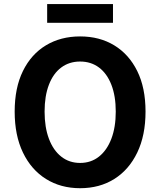

<svg xmlns="http://www.w3.org/2000/svg" viewBox="-20 -938 810 971"><path d="M385.1 13.8Q287.4 13.8 212.7 -32.8Q138 -79.4 96.1 -166.4Q54.2 -253.3 54.2 -373.6Q54.2 -494 96.1 -579.1Q138 -664.2 212.7 -709Q287.4 -753.8 385.1 -753.8Q483.6 -753.8 557.9 -708.6Q632.2 -663.4 674.1 -578.7Q716 -494 716 -373.6Q716 -253.3 674.1 -166.4Q632.2 -79.4 557.9 -32.8Q483.6 13.8 385.1 13.8ZM385.1 -114Q440.2 -114 480.6 -146Q520.9 -178 543.2 -236.3Q565.4 -294.5 565.4 -373.6Q565.4 -452.6 543.2 -509.5Q520.9 -566.4 480.6 -596.6Q440.2 -626.8 385.1 -626.8Q330.1 -626.8 289.7 -596.6Q249.2 -566.4 227.4 -509.5Q205.5 -452.6 205.5 -373.6Q205.5 -294.5 227.4 -236.3Q249.2 -178 289.7 -146Q330.1 -114 385.1 -114ZM218.5 -822.6V-917.5H551.4V-822.6Z"/></svg>

Font: Noto Sans TC Thin
Style: Regular
Weight: 100
Designer: Ryoko NISHIZUKA 西塚涼子 (kana, bopomofo & ideographs); Paul D. Hunt (Latin, Greek & Cyrillic); Sandoll Communications 산돌커뮤니
Foundry: Adobe
Version: Version 2.004-H2;hotconv 1.0.118;makeotfexe 2.5.65603